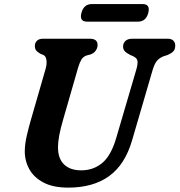

<svg xmlns="http://www.w3.org/2000/svg" viewBox="-20 -886 862 922"><path d="M538 -223 634 -550Q641.5 -575 640.5 -590.8Q639.5 -606.5 619.5 -616L605.5 -622Q586 -632 578.5 -640.8Q571 -649.5 571 -663.5Q571.5 -679 582.5 -689.5Q593.5 -700 615 -700H785.5Q803.5 -700 812.5 -690.8Q821.5 -681.5 821.5 -667.5Q821.5 -649 812.5 -639.5Q803.5 -630 783.5 -621.5L764.5 -615.5Q741.5 -605.5 730.8 -590.2Q720 -575 711.5 -545L615 -214.5Q581 -96 504.2 -40.5Q427.5 15 307.5 15Q236 15 189.8 -9Q143.5 -33 121 -73.2Q98.5 -113.5 99 -161.5Q99.5 -195.5 109 -236.2Q118.5 -277 128.5 -311L199.5 -557Q205.5 -578.5 203 -597.5Q200.5 -616.5 188.5 -622L173.5 -628Q158.5 -637 152.8 -645Q147 -653 147.5 -667Q147.5 -680.5 157.5 -690.2Q167.5 -700 185.5 -700H411.5Q449 -700 448.5 -669.5Q448.5 -656 440.2 -643.5Q432 -631 414.5 -624.5L395.5 -619.5Q379 -613.5 370.8 -599.8Q362.5 -586 355 -561L283 -311Q258.5 -227.5 258.5 -180.5Q258 -125 287.5 -96.5Q317 -68 370 -68Q428 -68 470.5 -103Q513 -138 538 -223ZM371 -824Q382.5 -866.5 421 -866.5H664.5Q703 -866.5 692 -824Q681 -782 642 -782H398.5Q360 -782 371 -824Z"/></svg>

Font: Fraunces 9pt S100 SemiBold
Style: Italic
Weight: 600
Italic angle: -16°
Version: Version 1.000; ttfautohint (v1.8.3)